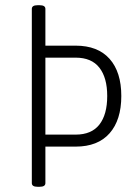

<svg xmlns="http://www.w3.org/2000/svg" viewBox="-20 -722 520 736"><path d="M124 -6Q102 -6 102 -20V-688Q102 -702 124 -702H132Q154 -702 154 -688V-547H270Q355 -547 400 -496.5Q445 -446 445 -354Q445 -262 400 -211Q355 -160 270 -160H154V-20Q154 -6 132 -6ZM270 -501H154V-206H270Q331 -206 361 -244.5Q391 -283 391 -354Q391 -424 361 -462.5Q331 -501 270 -501Z"/></svg>

Font: Asap Condensed ExtraLight
Style: Regular
Weight: 200
Width: 3
Designer: Pablo Cosgaya
Foundry: Omnibus-Type
Version: Version 3.001; ttfautohint (v1.8.4.7-5d5b)